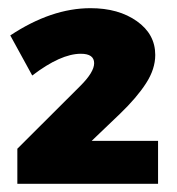

<svg xmlns="http://www.w3.org/2000/svg" viewBox="-20 -805 428 465"><path d="M174.8 -597.2Q208 -630.4 208 -651.9Q208 -674.8 175.8 -674.8Q127 -674.8 58.1 -622.1L4.9 -719.2Q104.5 -785.2 199.2 -785.2Q267.1 -785.2 311.5 -753.7Q356 -722.2 356 -671.9Q356 -637.7 333.7 -603.3Q311.5 -568.8 271 -529.8L202.1 -463.9H362.8V-359.9H22V-444.8Z"/></svg>

Font: Montserrat-Arabic ExtraBold
Style: Regular
Weight: 800
Designer: Mohamed Gaber
Foundry: Kief Type Foundry
Version: Version 5.008;PS 005.008;hotconv 1.0.88;makeotf.lib2.5.64775